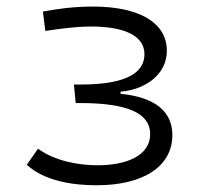

<svg xmlns="http://www.w3.org/2000/svg" viewBox="-20 -547 626 577"><path d="M270 9.8C411.6 9.8 498 -47.4 498 -141.1C498 -211.4 446.8 -254.9 342.3 -265.1V-271.5C420.9 -278.3 481.4 -325.7 481.4 -394.5C481.4 -478.5 399.4 -527.3 258.8 -527.3C198.2 -527.3 147.9 -519.5 108.9 -512.2L116.2 -454.1C164.6 -460.9 206.1 -467.3 254.4 -467.3C353.5 -467.3 414.1 -439.5 414.1 -384.3C414.1 -334.5 371.1 -293 223.1 -293H202.1L207.5 -237.3H221.7C363.3 -237.3 431.2 -206.5 431.2 -144.5C431.2 -75.7 354 -50.3 272.9 -50.3C219.2 -50.3 146.5 -62 94.2 -100.1L60.5 -51.8C113.3 -3.4 197.3 9.8 270 9.8Z"/></svg>

Font: Cascadia Code PL Light
Style: Regular
Weight: 300
Monospace: yes
Designer: Aaron Bell
Foundry: Saja Typeworks
Version: Version 2404.023